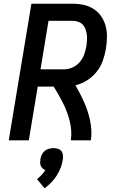

<svg xmlns="http://www.w3.org/2000/svg" viewBox="-20 -755 640 1033"><path d="M27 0 149 -735H371Q402 -735 431 -728.5Q460 -722 484 -706.5Q508 -691 524.5 -667Q541 -643 548.5 -614.5Q556 -586 555.5 -555.5Q555 -525 550 -494Q545 -462 533.5 -429.5Q522 -397 500.5 -369.5Q479 -342 449 -323Q419 -304 386 -296Q399 -274 410.5 -251.5Q422 -229 432.5 -205.5Q443 -182 451 -157.5Q459 -133 464.5 -107Q470 -81 471.5 -54Q473 -27 469 0H361Q365 -27 363 -54Q361 -81 354.5 -106Q348 -131 339 -155Q330 -179 318.5 -201.5Q307 -224 294.5 -246Q282 -268 269 -289H183L135 0ZM324 -382Q347 -382 370 -392Q393 -402 409 -421Q425 -440 433 -462.5Q441 -485 445 -508Q447 -523 448 -539Q449 -555 447 -569.5Q445 -584 440 -598Q435 -612 425 -622.5Q415 -633 400.5 -638Q386 -643 371 -643H241L198 -382ZM220 258 179 209Q192 199 203.5 186.5Q215 174 224 160Q215 157 209 151Q203 145 199.5 137.5Q196 130 196 121Q196 112 197 103Q199 90 204.5 78Q210 66 220 57.5Q230 49 243 45.5Q256 42 268 42Q280 42 291.5 45.5Q303 49 310 57.5Q317 66 318.5 78Q320 90 318 103Q315 125 306.5 147Q298 169 285.5 189Q273 209 256 226.5Q239 244 220 258Z"/></svg>

Font: Iosevka Curly SmBdEx
Style: Italic
Weight: 600
Width: 7
Italic angle: -9°
Monospace: yes
Designer: Belleve Invis
Foundry: Belleve Invis
Version: Version 11.1.0; ttfautohint (v1.8.3)